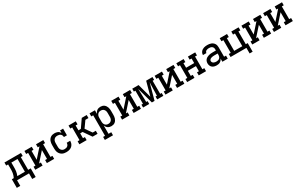

<svg xmlns="http://www.w3.org/2000/svg" viewBox="309 -2456 7181 4598"><g transform="rotate(-30 3900.0 -156.5)"><path d="M39 154V-84H92Q106 -111 116 -141Q126 -171 131.5 -201.5Q137 -232 138 -263Q139 -294 139 -325V-436H86V-520H543V-436H490V-84H561V154H465V0H135V154ZM400 -84V-436H229V-325Q229 -294 228 -263.5Q227 -233 223 -202.5Q219 -172 210.5 -142Q202 -112 190 -84Z M639 0V-84H692V-436H639V-520H841V-436H788V-190L1007 -436H959V-520H1161V-436H1108V-84H1161V0H959V-84H1012V-330L793 -84H841V0Z M1497 8Q1468 8 1439.5 3Q1411 -2 1385.5 -15.5Q1360 -29 1339.5 -50.5Q1319 -72 1306.5 -98Q1294 -124 1289 -152.5Q1284 -181 1284 -210V-310Q1284 -337 1287.5 -364Q1291 -391 1300.5 -416Q1310 -441 1326.5 -463Q1343 -485 1365.5 -500Q1388 -515 1415 -521.5Q1442 -528 1469 -528Q1491 -528 1513.5 -524.5Q1536 -521 1557 -511.5Q1578 -502 1595 -486.5Q1612 -471 1624 -452V-520H1708V-336H1624Q1624 -360 1615.5 -382Q1607 -404 1589 -418.5Q1571 -433 1548 -438.5Q1525 -444 1502 -444Q1485 -444 1468 -440.5Q1451 -437 1436 -428.5Q1421 -420 1409.5 -406.5Q1398 -393 1391.5 -377Q1385 -361 1382.5 -344Q1380 -327 1380 -310V-210Q1380 -193 1382 -176Q1384 -159 1390.5 -143.5Q1397 -128 1407.5 -114.5Q1418 -101 1432.5 -92Q1447 -83 1463.5 -79.5Q1480 -76 1497 -76Q1519 -76 1541 -82Q1563 -88 1580 -102.5Q1597 -117 1605.5 -138Q1614 -159 1614 -181V-184H1710V-179Q1710 -153 1703 -127Q1696 -101 1682 -78Q1668 -55 1647 -38Q1626 -21 1601.5 -10.5Q1577 0 1550.5 4Q1524 8 1497 8Z M1858 0V-84H1911V-436H1858V-520H2059V-436H2006V-302H2073L2224 -520H2361V-436H2276L2151 -260L2276 -84H2361V0H2224L2073 -218H2006V-84H2059V0Z M2664 215H2439V131H2492V-436H2439V-520H2588V-421Q2597 -444 2612 -465Q2627 -486 2647.5 -500.5Q2668 -515 2693 -521.5Q2718 -528 2743 -528Q2769 -528 2795 -521Q2821 -514 2842 -498.5Q2863 -483 2878 -460.5Q2893 -438 2901.5 -413.5Q2910 -389 2913 -362.5Q2916 -336 2916 -310V-210Q2916 -184 2913 -157.5Q2910 -131 2901.5 -106.5Q2893 -82 2878 -59.5Q2863 -37 2842 -21.5Q2821 -6 2795 1Q2769 8 2743 8Q2718 8 2693 1.5Q2668 -5 2647.5 -19.5Q2627 -34 2612 -55Q2597 -76 2588 -99V131H2664ZM2704 -76Q2721 -76 2737.5 -79.5Q2754 -83 2768 -92.5Q2782 -102 2792.5 -115Q2803 -128 2809.5 -144Q2816 -160 2818 -176.5Q2820 -193 2820 -210V-310Q2820 -327 2818 -343.5Q2816 -360 2809.5 -376Q2803 -392 2792.5 -405Q2782 -418 2768 -427.5Q2754 -437 2737.5 -440.5Q2721 -444 2704 -444Q2687 -444 2670.5 -440.5Q2654 -437 2640 -427.5Q2626 -418 2615.5 -405Q2605 -392 2598.5 -376Q2592 -360 2590 -343.5Q2588 -327 2588 -310V-210Q2588 -193 2590 -176.5Q2592 -160 2598.5 -144Q2605 -128 2615.5 -115Q2626 -102 2640 -92.5Q2654 -83 2670.5 -79.5Q2687 -76 2704 -76Z M3039 0V-84H3092V-436H3039V-520H3241V-436H3188V-190L3407 -436H3359V-520H3561V-436H3508V-84H3561V0H3359V-84H3412V-330L3193 -84H3241V0Z M3620 0V-79H3662V-441H3620V-520H3795L3900 -137L4005 -520H4180V-441H4138V-79H4180V0H4010V-79H4049V-104Q4049 -190 4053.5 -275Q4058 -360 4059 -446L3937 0H3863L3741 -446Q3742 -360 3746.5 -275Q3751 -190 3751 -104V-79H3790V0Z M4239 0V-84H4292V-436H4239V-520H4441V-436H4388V-190L4607 -436H4559V-520H4761V-436H4708V-84H4761V0H4559V-84H4612V-330L4393 -84H4441V0Z M4839 0V-84H4892V-436H4839V-520H5041V-436H4988V-310H5212V-436H5159V-520H5361V-436H5308V-84H5361V0H5159V-84H5212V-226H4988V-84H5041V0Z M5656 8Q5624 8 5592 0.5Q5560 -7 5534.5 -27.5Q5509 -48 5496.5 -79Q5484 -110 5484 -142Q5484 -170 5492.5 -196.5Q5501 -223 5519 -243.5Q5537 -264 5561.5 -277Q5586 -290 5612.5 -298Q5639 -306 5666 -308.5Q5693 -311 5721 -311H5813V-348Q5813 -369 5804.5 -389Q5796 -409 5779 -422Q5762 -435 5741 -440Q5720 -445 5699 -445Q5680 -445 5661 -442Q5642 -439 5625.5 -431Q5609 -423 5597 -407Q5585 -391 5585 -372V-371H5490V-374Q5490 -399 5498.5 -422Q5507 -445 5522.5 -463.5Q5538 -482 5559 -495Q5580 -508 5603 -515.5Q5626 -523 5650.5 -525.5Q5675 -528 5699 -528Q5725 -528 5751 -524.5Q5777 -521 5801.5 -511.5Q5826 -502 5847 -485.5Q5868 -469 5882 -447Q5896 -425 5902 -399.5Q5908 -374 5908 -348V-84H5961V0H5813V-89Q5804 -67 5788 -47.5Q5772 -28 5751 -15Q5730 -2 5705.5 3Q5681 8 5656 8ZM5695 -75Q5719 -75 5741.5 -81.5Q5764 -88 5781 -104Q5798 -120 5805.5 -143Q5813 -166 5813 -189V-228H5721Q5706 -228 5691 -227Q5676 -226 5661.5 -223Q5647 -220 5632.5 -215.5Q5618 -211 5606 -202.5Q5594 -194 5586.5 -180.5Q5579 -167 5579 -152Q5579 -133 5590.5 -116Q5602 -99 5619.5 -90Q5637 -81 5656.5 -78Q5676 -75 5695 -75Z M6477 154V0H6039V-84H6092V-436H6039V-520H6241V-436H6188V-84H6412V-436H6359V-520H6561V-436H6508V-84H6561V154Z M6639 0V-84H6692V-436H6639V-520H6841V-436H6788V-190L7007 -436H6959V-520H7161V-436H7108V-84H7161V0H6959V-84H7012V-330L6793 -84H6841V0Z M7239 0V-84H7292V-436H7239V-520H7441V-436H7388V-190L7607 -436H7559V-520H7761V-436H7708V-84H7761V0H7559V-84H7612V-330L7393 -84H7441V0Z"/></g></svg>

Font: Iosevka HT Medium Extended
Style: Regular
Weight: 500
Width: 7
Monospace: yes
Designer: Belleve Invis
Foundry: Belleve Invis
Version: Version 32.3.0; ttfautohint (v1.8.4)